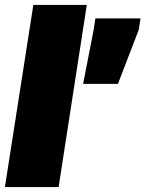

<svg xmlns="http://www.w3.org/2000/svg" viewBox="-34 -763 593 783"><path d="M0 0ZM-14 0 102 -743H320L205 0ZM305 -421 348 -642 355 -688H539L532 -642L447 -421Z"/></svg>

Font: Azeri Sans Black
Style: Italic
Weight: 900
Designer: Hector Gatti & Omnibus-Type (original fonts) / Cristiano Sobral (main changes and remastering)
Foundry: Omnibus-Type
Version: Version 0.07;August 21, 2020;FontCreator 13.0.0.2681 64-bit;